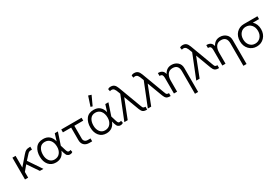

<svg xmlns="http://www.w3.org/2000/svg" viewBox="90 -2066 5175 3568"><g transform="rotate(-30 2677.5 -282.5)"><path d="M382 0 224 -233 131 -122V0H63V-468H131V-217L296 -408Q332 -450 359.5 -464Q387 -478 436 -478H453V-416H436Q408 -416 392 -409Q376 -402 357 -381L267 -283L458 0Z M722 16Q626 16 570 -51Q514 -118 513 -226Q512 -338 565 -411Q618 -484 728 -484Q885 -484 926 -320L972 -468H1039L953 -211L969 -160Q972 -149 976.5 -134.5Q981 -120 983.5 -112Q986 -104 989.5 -93.5Q993 -83 995.5 -77.5Q998 -72 1001.5 -65.5Q1005 -59 1008 -56Q1011 -53 1015.5 -50Q1020 -47 1025 -46Q1030 -45 1037 -45Q1057 -45 1070 -53L1080 -4Q1060 16 1021 16Q1002 16 987.5 8.5Q973 1 964 -7Q955 -15 946 -36.5Q937 -58 933 -69.5Q929 -81 921 -111Q918 -120 917 -125Q865 16 722 16ZM726 -46Q802 -46 843.5 -99Q885 -152 884 -230Q883 -319 841 -370.5Q799 -422 728 -422Q655 -422 617.5 -367.5Q580 -313 581 -226Q582 -149 621 -97.5Q660 -46 726 -46Z M1111 -406V-468H1547V-406H1356V-132Q1356 -95 1378.5 -73.5Q1401 -52 1439 -52H1499V10H1439Q1369 10 1328.5 -29Q1288 -68 1288 -137V-406Z M1831 -548 1792 -560 1859 -765 1922 -745ZM1806 16Q1710 16 1654 -51Q1598 -118 1597 -226Q1596 -338 1649 -411Q1702 -484 1812 -484Q1969 -484 2010 -320L2056 -468H2123L2037 -211L2053 -160Q2056 -149 2060.5 -134.5Q2065 -120 2067.5 -112Q2070 -104 2073.5 -93.5Q2077 -83 2079.5 -77.5Q2082 -72 2085.5 -65.5Q2089 -59 2092 -56Q2095 -53 2099.5 -50Q2104 -47 2109 -46Q2114 -45 2121 -45Q2141 -45 2154 -53L2164 -4Q2144 16 2105 16Q2086 16 2071.5 8.5Q2057 1 2048 -7Q2039 -15 2030 -36.5Q2021 -58 2017 -69.5Q2013 -81 2005 -111Q2002 -120 2001 -125Q1949 16 1806 16ZM1810 -46Q1886 -46 1927.5 -99Q1969 -152 1968 -230Q1967 -319 1925 -370.5Q1883 -422 1812 -422Q1739 -422 1701.5 -367.5Q1664 -313 1665 -226Q1666 -149 1705 -97.5Q1744 -46 1810 -46Z M2195 0 2393 -495 2385 -518Q2360 -590 2339.5 -614Q2319 -638 2286 -638Q2264 -638 2251 -630L2241 -679Q2261 -699 2302 -699Q2349 -699 2377 -675.5Q2405 -652 2425 -599L2603 -122Q2604 -119 2606 -114Q2616 -86 2621.5 -76Q2627 -66 2638 -59Q2649 -52 2669 -52H2679V10H2669Q2616 10 2590.5 -10.5Q2565 -31 2547 -79L2425 -404L2267 0Z M2699 0 2897 -495 2889 -518Q2864 -590 2843.5 -614Q2823 -638 2790 -638Q2768 -638 2755 -630L2745 -679Q2765 -699 2806 -699Q2853 -699 2881 -675.5Q2909 -652 2929 -599L3107 -122Q3108 -119 3110 -114Q3120 -86 3125.5 -76Q3131 -66 3142 -59Q3153 -52 3173 -52H3183V10H3173Q3120 10 3094.5 -10.5Q3069 -31 3051 -79L2929 -404L2771 0Z M3482 -484Q3558 -484 3610.5 -438Q3663 -392 3663 -313V200H3595V-283Q3595 -422 3471 -422Q3399 -422 3363 -371Q3327 -320 3327 -234V0H3259V-336Q3259 -377 3245.5 -396.5Q3232 -416 3197 -416H3190V-478H3197Q3303 -478 3322 -381Q3374 -484 3482 -484Z M3738 0 3936 -495 3928 -518Q3903 -590 3882.5 -614Q3862 -638 3829 -638Q3807 -638 3794 -630L3784 -679Q3804 -699 3845 -699Q3892 -699 3920 -675.5Q3948 -652 3968 -599L4146 -122Q4147 -119 4149 -114Q4159 -86 4164.5 -76Q4170 -66 4181 -59Q4192 -52 4212 -52H4222V10H4212Q4159 10 4133.5 -10.5Q4108 -31 4090 -79L3968 -404L3810 0Z M4521 -484Q4597 -484 4649.5 -438Q4702 -392 4702 -313V200H4634V-283Q4634 -422 4510 -422Q4438 -422 4402 -371Q4366 -320 4366 -234V0H4298V-336Q4298 -377 4284.5 -396.5Q4271 -416 4236 -416H4229V-478H4236Q4342 -478 4361 -381Q4413 -484 4521 -484Z M4806 -227Q4806 -335 4869.5 -401.5Q4933 -468 5031 -468H5320V-407H5187Q5260 -337 5260 -226Q5260 -121 5195.5 -53Q5131 15 5033 15Q4935 15 4870.5 -53Q4806 -121 4806 -227ZM4876 -227Q4876 -147 4920 -96.5Q4964 -46 5033 -46Q5103 -46 5148.5 -96.5Q5194 -147 5194 -226Q5194 -306 5149.5 -356.5Q5105 -407 5033 -407Q4964 -407 4920 -356.5Q4876 -306 4876 -227Z"/></g></svg>

Font: Didact Gothic
Style: Regular
Weight: 400
Designer: Daniel Johnson
Foundry: Daniel Johnson
Version: Version 2.101;PS 002.101;hotconv 1.0.88;makeotf.lib2.5.64775